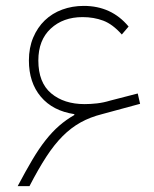

<svg xmlns="http://www.w3.org/2000/svg" viewBox="-20 -630 523 651"><path d="M40 1Q67 -50 89.5 -88Q112 -126 134.5 -154.5Q157 -183 180.5 -203.5Q204 -224 232 -240V-243Q159 -254 118.5 -302Q78 -350 78 -425Q78 -468 92.5 -502.5Q107 -537 132 -561Q157 -585 191 -597.5Q225 -610 264 -610Q358 -610 416 -540L393 -513Q362 -548 330 -560Q298 -572 260 -572Q194 -572 152 -533Q110 -494 110 -425Q110 -350 153.5 -313.5Q197 -277 267 -277Q287 -277 309 -279.5Q331 -282 354 -289L447 -313L455 -278L326 -243Q286 -233 253.5 -215Q221 -197 192.5 -168.5Q164 -140 137 -98.5Q110 -57 80 1Z"/></svg>

Font: IBM Plex Sans Arabic ExtraLight
Style: Regular
Weight: 200
Designer: Mike Abbink, Paul van der Laan, Pieter van Rosmalen, Wael Morcos, Khajak Apelian
Foundry: Bold Monday
Version: Version 1.1